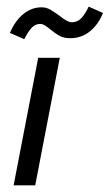

<svg xmlns="http://www.w3.org/2000/svg" viewBox="-20 -558 330 578"><path d="M10 0ZM86 0H21L95 -384H160ZM160 -510Q183 -491 196 -491Q213 -491 224.5 -503Q236 -515 247 -538L290 -519Q276 -484 250.5 -463.5Q225 -443 192 -443Q173 -443 160.5 -449.5Q148 -456 132 -469Q124 -476 116 -481Q108 -486 101 -486Q86 -486 75 -474Q64 -462 53 -440L10 -459Q25 -495 50 -515.5Q75 -536 105 -536Q119 -536 130.5 -529.5Q142 -523 160 -510Z"/></svg>

Font: Cambay Devanagari
Style: Italic
Weight: 400
Italic angle: -11°
Designer: Pooja Saxena
Foundry: Pooja Saxena
Version: Version 1.018;PS 001.018;hotconv 1.0.70;makeotf.lib2.5.58329